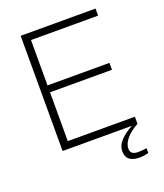

<svg xmlns="http://www.w3.org/2000/svg" viewBox="-152 -769 892 1046"><g transform="rotate(-20 293.5 -245.5)"><path d="M93 0V-668H527V-627H138V-364H497V-324H138V-41H527V0ZM476 177Q437 177 417.5 161Q398 145 398 113Q398 79 426 50Q454 21 495 0H528Q487 21 460.5 51Q434 81 434 111Q434 146 477 146Q490 146 504 145Q518 144 528 142V170Q517 173 503 175Q489 177 476 177Z"/></g></svg>

Font: Gantari ExtraLight
Style: Regular
Weight: 250
Designer: Anugrah Pasau
Foundry: Lafontype
Version: Version 1.000